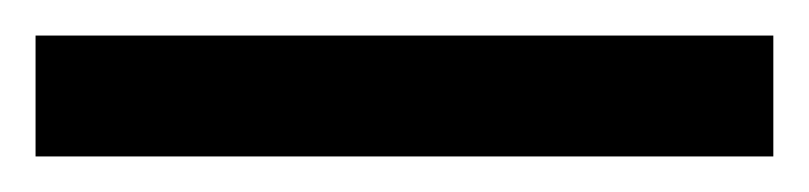

<svg xmlns="http://www.w3.org/2000/svg" viewBox="-22 70 455 108"><path d="M-2 90V158H413V90Z"/></svg>

Font: Noto Sans Bengali
Style: Regular
Weight: 400
Designer: Jelle Bosma - Monotype Design Team
Foundry: Monotype Imaging Inc.
Version: Version 2.003